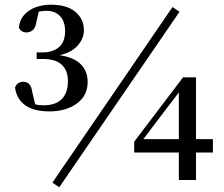

<svg xmlns="http://www.w3.org/2000/svg" viewBox="-20 -766 955 817"><path d="M190 -292Q124 -292 87.5 -318Q51 -344 44 -393Q49 -407 58.5 -412.5Q68 -418 79 -418Q94 -418 104 -408.5Q114 -399 118 -371L133 -309L104 -331Q120 -324 133.5 -321Q147 -318 165 -318Q217 -318 243 -344.5Q269 -371 269 -421Q269 -466 243 -490.5Q217 -515 164 -515H136V-543H161Q205 -543 231 -565.5Q257 -588 257 -633Q257 -675 235.5 -697.5Q214 -720 177 -720Q163 -720 147.5 -717Q132 -714 114 -707L147 -726L134 -668Q130 -646 118.5 -637Q107 -628 92 -628Q71 -628 60 -648Q64 -682 83.5 -703.5Q103 -725 133 -735.5Q163 -746 196 -746Q265 -746 301 -715.5Q337 -685 337 -638Q337 -597 303.5 -565Q270 -533 200 -526L198 -535Q278 -530 315.5 -500Q353 -470 353 -417Q353 -359 307 -325.5Q261 -292 190 -292ZM741 0V-138V-156V-382H733L771 -412L674 -285L578 -158L584 -187V-174H886V-117H551V-163L759 -437H814V0ZM232 31 203 11 714 -736 744 -716Z"/></svg>

Font: Noto Serif KR ExtraLight SemiBold
Style: Regular
Weight: 600
Version: Version 2.002-H1;hotconv 1.1.0;makeotfexe 2.6.0